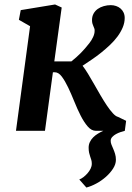

<svg xmlns="http://www.w3.org/2000/svg" viewBox="-20 -588 595 863"><path d="M115.2 -470.2 64.9 -499 73.2 -542.5 227.5 -567.9 257.3 -554.2 224.1 -312H300.8Q324.2 -330.6 343 -349.6Q361.8 -368.7 380.9 -393.1Q391.1 -405.8 398.2 -420.9Q405.3 -436 405.3 -449.2Q405.8 -455.6 403.8 -460.4Q401.9 -465.3 399.7 -470.5Q397.5 -475.6 395.5 -481.9Q393.6 -488.3 393.6 -498Q393.6 -514.2 400.6 -526.9Q407.7 -539.6 419.4 -547.9Q431.2 -556.2 446.5 -560.5Q461.9 -564.9 478 -564.9Q490.2 -564.9 501.7 -561Q513.2 -557.1 521.7 -549.8Q530.3 -542.5 535.4 -531.7Q540.5 -521 540.5 -507.3Q540.5 -485.8 531.7 -464.8Q522.9 -443.8 508.5 -424.3Q494.1 -404.8 474.9 -386.5Q455.6 -368.2 434.6 -351.3Q413.6 -334.5 391.8 -319.8Q370.1 -305.2 351.1 -292.5Q362.3 -278.3 375.5 -256.6Q388.7 -234.9 402.8 -210Q417 -185.1 431.6 -159.9Q446.3 -134.8 460.2 -114Q474.1 -93.3 487.1 -79.1Q500 -64.9 510.7 -62.5L546.9 -44.9L541 0Q533.2 2 522.2 5.6Q511.2 9.3 501.5 14.6Q491.7 20 484.6 27.6Q477.5 35.2 477.5 44.9Q477.5 53.7 481.2 62.7Q484.9 71.8 489.3 81.8Q493.7 91.8 497.3 103.8Q501 115.7 501 130.4Q501 149.9 488.3 169.7Q475.6 189.5 456.1 206.8Q436.5 224.1 413.1 236.8Q389.6 249.5 368.2 254.9L336.4 218.8Q345.7 215.3 355.5 207.8Q365.2 200.2 373.5 190.7Q381.8 181.2 387.2 170.2Q392.6 159.2 392.6 147.9Q392.6 138.2 390.4 130.9Q388.2 123.5 385.5 116Q382.8 108.4 380.6 98.9Q378.4 89.4 378.4 75.7Q378.4 62 384 50.3Q389.6 38.6 398.9 29.3Q408.2 20 420.2 12.7Q432.1 5.4 444.3 0H411.1Q391.1 0 374.3 -19.5Q357.4 -39.1 342.5 -68.4Q327.6 -97.7 314 -131.6Q300.3 -165.5 286.4 -194.8Q272.5 -224.1 257.8 -243.7Q243.2 -263.2 226.1 -263.2H217.8L182.1 0H51.8Z"/></svg>

Font: Merriweather Bold
Style: Italic
Weight: 700
Italic angle: -7°
Designer: Eben Sorkin ( eben@eyebytes.com )
Foundry: Eben Sorkin ( eben@eyebytes.com )
Version: Version 1.5; ttfautohint (v0.97) -l 13 -r 13 -G 200 -x 24 -f